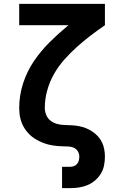

<svg xmlns="http://www.w3.org/2000/svg" viewBox="-20 -755 640 990"><path d="M300 215V105H342Q352 105 361.5 101.5Q371 98 377.5 90Q384 82 386.5 72Q389 62 389 52Q389 38 381.5 25.5Q374 13 361 7Q348 1 333.5 0.5Q319 0 305 -0.5Q291 -1 277 -2Q263 -3 249 -5.5Q235 -8 221.5 -12Q208 -16 195 -21.5Q182 -27 169.5 -34Q157 -41 146 -49.5Q135 -58 125.5 -68.5Q116 -79 108 -91Q100 -103 94.5 -116Q89 -129 85.5 -142.5Q82 -156 80.5 -170Q79 -184 79 -198Q79 -263 99 -325Q119 -387 155 -440Q191 -493 237 -538.5Q283 -584 333 -625H79V-735H521V-625Q483 -599 446.5 -571Q410 -543 376 -512.5Q342 -482 311.5 -447.5Q281 -413 258.5 -373.5Q236 -334 223.5 -289Q211 -244 211 -198Q211 -180 218.5 -162Q226 -144 241 -132.5Q256 -121 274.5 -116Q293 -111 312 -110.5Q331 -110 350 -109Q369 -108 387.5 -104.5Q406 -101 423.5 -94Q441 -87 456.5 -76.5Q472 -66 485 -52Q498 -38 506 -21Q514 -4 517.5 15Q521 34 521 52Q521 75 516.5 98Q512 121 500 140.5Q488 160 470.5 175Q453 190 432 199Q411 208 388 211.5Q365 215 342 215Z"/></svg>

Font: Iosevka Aile Extrabold
Style: Regular
Weight: 800
Designer: Belleve Invis
Foundry: Belleve Invis
Version: Version 27.3.5; ttfautohint (v1.8.4)